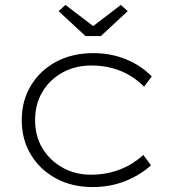

<svg xmlns="http://www.w3.org/2000/svg" viewBox="-20 -747 696 777"><path d="M355 10Q271 10 206.5 -25Q142 -60 105 -121Q68 -182 68 -261Q68 -340 105.5 -401.5Q143 -463 208 -497.5Q273 -532 358 -532Q429 -532 490 -507Q551 -482 594 -438L563 -396Q538 -422 505.5 -441.5Q473 -461 433.5 -471.5Q394 -482 350 -482Q285 -482 233 -453.5Q181 -425 151.5 -375Q122 -325 122 -261Q122 -196 152 -146.5Q182 -97 233.5 -68.5Q285 -40 347 -40Q393 -40 432.5 -50.5Q472 -61 503.5 -79Q535 -97 560 -120L591 -78Q547 -38 486.5 -14Q426 10 355 10ZM326 -601 217 -702 245 -727 372 -630H342L469 -727L497 -702L388 -601Z"/></svg>

Font: Lexend Exa ExtraLight
Style: Regular
Weight: 250
Designer: Bonnie Shaver-Troup, Thomas Jockin
Foundry: Lexend
Version: Version 1.007